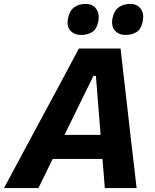

<svg xmlns="http://www.w3.org/2000/svg" viewBox="-52 -961 792 981"><path d="M-31.5 0Q-0.5 -58 33.8 -121.8Q68 -185.5 99 -243.5L230.5 -487.5Q264 -550.5 292.8 -604Q321.5 -657.5 351 -713H564Q570 -658 576.2 -605.2Q582.5 -552.5 590 -487L618 -240Q625 -182 632.2 -119.2Q639.5 -56.5 646 0H483.5Q481 -36 477.8 -73.8Q474.5 -111.5 471.5 -149H217Q199 -111.5 180.5 -73.8Q162 -36 144 0ZM425.5 -573.5 277.5 -272H462L438 -573.5ZM589 -782.5Q554.5 -782.5 534.8 -805.2Q515 -828 523 -869Q531 -907 555 -924Q579 -941 613 -941Q650 -941 667.5 -915.2Q685 -889.5 677.5 -852.5Q669 -811 645.2 -796.8Q621.5 -782.5 589 -782.5ZM361.5 -782.5Q327 -782.5 307 -805.2Q287 -828 296 -869Q303.5 -907 327.5 -924Q351.5 -941 386 -941Q422.5 -941 440 -915.2Q457.5 -889.5 450.5 -852.5Q442 -811 418.2 -796.8Q394.5 -782.5 361.5 -782.5Z"/></svg>

Font: Commissioner
Style: Bold Italic
Weight: 700
Italic angle: -12°
Designer: Kostas Bartsokas
Foundry: Kostas Bartsokas
Version: Version 1.000; ttfautohint (v1.8.3)